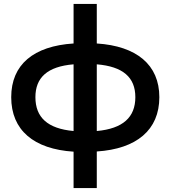

<svg xmlns="http://www.w3.org/2000/svg" viewBox="-20 -762 867 976"><path d="M354 194H472V8C674 -5 790 -101 790 -268C790 -433 674 -528 472 -541V-742H354V-541C151 -528 37 -434 37 -268C37 -100 152 -4 354 9ZM160 -268C160 -367 220 -424 354 -435V-96C221 -108 160 -166 160 -268ZM472 -96V-435C605 -424 668 -369 668 -268C668 -166 605 -108 472 -96Z"/></svg>

Font: Chess Sans SemiBold
Style: Regular
Weight: 600
Designer: Wolf Bōese
Foundry: Wolf Bōese
Version: Version 7.223;Glyphs 3.3 (3306)